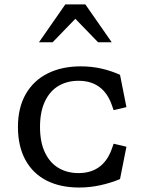

<svg xmlns="http://www.w3.org/2000/svg" viewBox="-20 -826 660 858"><path d="M60.2 -258.8Q60.2 -344.8 95.2 -405.8Q130.2 -466.7 193.5 -498.1Q256.8 -529.5 341 -529.5Q388.7 -529.5 432.4 -519.7Q476.2 -509.8 516.3 -491.8L545 -347.3L487.8 -333.7L479.2 -358Q460.5 -410.7 423.4 -437.8Q386.3 -465 330.7 -465Q281 -465 242.2 -442.6Q203.5 -420.2 181.2 -373.8Q158.8 -327.3 158.8 -258.8Q158.8 -190.2 181.2 -143.8Q203.5 -97.5 242.2 -75Q281 -52.5 330.7 -52.5Q386.2 -52.5 423.2 -79.7Q460.3 -106.8 479.2 -159.5L487.8 -183.8L545 -170.3L516.3 -25.7Q473.3 -8 427.4 2Q381.5 12 333.5 12Q249.3 12 188.1 -19.2Q126.8 -50.5 93.5 -111.4Q60.2 -172.3 60.2 -258.8ZM271.8 -806.2H361.5L479.2 -637.2H418.2L301.7 -757.5H331.7L215.2 -637.2H154.2Z"/></svg>

Font: Monaspace Xenon Var
Style: Regular
Weight: 400
Designer: Riley Cran and the Lettermatic Team
Version: Version 1.000 (Monaspace Xenon Var)